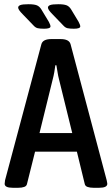

<svg xmlns="http://www.w3.org/2000/svg" viewBox="-20 -887 530 909"><path d="M40 2Q2 2 2 -17Q2 -22 4 -34L176 -678Q183 -702 223 -702H267Q307 -702 314 -678L485 -34Q486 -27 487 -23.5Q488 -20 488 -17Q488 2 450 2H422Q406 2 394.5 -2Q383 -6 381 -17L344 -169H146L108 -17Q106 -6 94.5 -2Q83 2 67 2ZM230 -513 167 -257H322L259 -513Q255 -528 252.5 -545Q250 -562 247 -578H242Q240 -562 237 -545Q234 -528 230 -513ZM189 -751Q169 -751 158.5 -753.5Q148 -756 139 -766L87 -820Q66 -841 66 -851Q66 -859 76.5 -863Q87 -867 115 -867Q141 -867 154 -862Q167 -857 176 -842L211 -784Q219 -769 219 -762Q219 -751 189 -751ZM330 -751Q310 -751 299.5 -753.5Q289 -756 280 -766L228 -820Q207 -841 207 -851Q207 -859 217.5 -863Q228 -867 256 -867Q282 -867 295 -862Q308 -857 317 -842L352 -784Q360 -769 360 -762Q360 -751 330 -751Z"/></svg>

Font: Asap Condensed Medium
Style: Regular
Weight: 500
Width: 3
Designer: Pablo Cosgaya
Foundry: Omnibus-Type
Version: Version 3.001; ttfautohint (v1.8.4.7-5d5b)